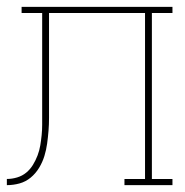

<svg xmlns="http://www.w3.org/2000/svg" viewBox="-20 -540 540 560"><path d="M0 0V-18Q15 -18 30 -22.5Q45 -27 56.5 -36.5Q68 -46 76 -59Q84 -72 89.5 -86.5Q95 -101 97.5 -116Q100 -131 101.5 -146Q103 -161 103 -176Q103 -191 103 -206V-502H43V-520H483V-502H423V-18H483V0H343V-18H403V-502H123V-234Q123 -215 123 -196Q123 -177 121.5 -158.5Q120 -140 117.5 -121.5Q115 -103 109.5 -85Q104 -67 94 -50.5Q84 -34 69.5 -22Q55 -10 37 -5Q19 0 0 0Z"/></svg>

Font: Iosevka Curly Slab Thin
Style: Regular
Weight: 100
Monospace: yes
Designer: Belleve Invis
Foundry: Belleve Invis
Version: Version 22.1.2; ttfautohint (v1.8.4)